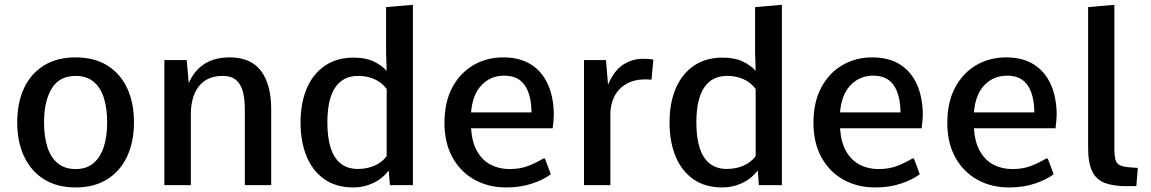

<svg xmlns="http://www.w3.org/2000/svg" viewBox="-20 -782 4862 811"><path d="M299.3 9.8Q221.2 9.8 166 -24.7Q110.8 -59.1 81.8 -121.1Q52.7 -183.1 52.7 -265.1Q52.7 -348.1 81.5 -409.7Q110.4 -471.2 165.5 -505.4Q220.7 -539.6 299.3 -539.6Q378.4 -539.6 433.3 -505.4Q488.3 -471.2 517.1 -409.7Q545.9 -348.1 545.9 -265.1Q545.9 -183.1 516.8 -121.1Q487.8 -59.1 432.9 -24.7Q377.9 9.8 299.3 9.8ZM299.3 -67.9Q345.2 -67.9 374.5 -92.5Q403.8 -117.2 418.2 -161.1Q432.6 -205.1 432.6 -264.6Q432.6 -325.2 418.5 -369.1Q404.3 -413.1 374.8 -437.3Q345.2 -461.4 299.3 -461.4Q231 -461.4 198.5 -408.2Q166 -355 166 -264.6Q166 -205.1 180.2 -160.9Q194.3 -116.7 224.1 -92.3Q253.9 -67.9 299.3 -67.9Z M674.3 0V-528.3H768.6L777.3 -431.2Q800.8 -484.9 843.8 -512.2Q886.7 -539.6 950.2 -539.6Q1039.6 -539.6 1082.5 -482.4Q1125.5 -425.3 1125.5 -320.8V0H1014.2V-319.8Q1014.2 -365.2 1005.4 -396.7Q996.6 -428.2 976.3 -444.8Q956.1 -461.4 920.4 -461.4Q885.7 -461.4 860.4 -449.5Q835 -437.5 818.6 -415.8Q802.2 -394 794.2 -364.5Q786.1 -335 786.1 -300.3V0Z M1472.7 9.8Q1399.4 9.8 1349.6 -25.4Q1299.8 -60.5 1274.7 -122.3Q1249.5 -184.1 1249.5 -264.2Q1249.5 -346.7 1275.6 -408.2Q1301.8 -469.7 1352.1 -504.2Q1402.3 -538.6 1473.6 -538.6Q1523.9 -538.6 1557.9 -522.7Q1591.8 -506.8 1613.3 -482.9L1610.8 -561V-752L1724.1 -761.7V0H1627L1622.1 -62Q1595.7 -27.3 1556.2 -8.8Q1516.6 9.8 1472.7 9.8ZM1491.2 -68.4Q1529.8 -68.4 1561 -81.8Q1592.3 -95.2 1613.3 -122.1V-406.2Q1594.7 -432.1 1563.5 -446.8Q1532.2 -461.4 1492.7 -461.4Q1461.4 -461.4 1437.3 -449.5Q1413.1 -437.5 1396.5 -413.3Q1379.9 -389.2 1371.3 -352.1Q1362.8 -314.9 1362.8 -265.1Q1362.8 -199.7 1377.2 -156Q1391.6 -112.3 1420.4 -90.3Q1449.2 -68.4 1491.2 -68.4Z M2118.7 9.8Q2043 9.8 1983.9 -23.2Q1924.8 -56.2 1891.1 -117.4Q1857.4 -178.7 1857.4 -263.2Q1857.4 -350.1 1890.1 -411.9Q1922.9 -473.6 1979.2 -506.6Q2035.6 -539.6 2105.5 -539.6Q2175.8 -539.6 2222.9 -509.8Q2270 -480 2294.4 -425.5Q2318.8 -371.1 2319.3 -296.9Q2319.3 -287.1 2318.1 -274.2Q2316.9 -261.2 2315.7 -251.5Q2314.5 -241.7 2314.5 -240.2H1969.7Q1973.6 -181.2 1995.4 -143.1Q2017.1 -105 2052.5 -86.4Q2087.9 -67.9 2131.8 -67.9Q2176.3 -67.9 2209.5 -80.6Q2242.7 -93.3 2274.9 -112.3H2281.7L2306.6 -45.9Q2274.4 -22 2225.8 -6.1Q2177.2 9.8 2118.7 9.8ZM1969.7 -307.1H2225.1Q2224.1 -382.8 2196 -422.6Q2168 -462.4 2110.4 -462.4Q2052.2 -462.4 2013.9 -422.1Q1975.6 -381.8 1969.7 -307.1Z M2446.8 0V-528.3H2539.6L2548.3 -424.8Q2575.2 -486.3 2613.8 -510Q2652.3 -533.7 2696.3 -533.7Q2708 -533.7 2718.5 -533Q2729 -532.2 2739.7 -530.3L2731.9 -445.3Q2725.1 -445.8 2718.5 -446.3Q2711.9 -446.8 2706.1 -446.8Q2659.2 -446.8 2626 -427.7Q2592.8 -408.7 2575.4 -375.2Q2558.1 -341.8 2558.1 -299.3V0Z M3031.2 9.8Q2958 9.8 2908.2 -25.4Q2858.4 -60.5 2833.3 -122.3Q2808.1 -184.1 2808.1 -264.2Q2808.1 -346.7 2834.2 -408.2Q2860.4 -469.7 2910.6 -504.2Q2960.9 -538.6 3032.2 -538.6Q3082.5 -538.6 3116.5 -522.7Q3150.4 -506.8 3171.9 -482.9L3169.4 -561V-752L3282.7 -761.7V0H3185.5L3180.7 -62Q3154.3 -27.3 3114.7 -8.8Q3075.2 9.8 3031.2 9.8ZM3049.8 -68.4Q3088.4 -68.4 3119.6 -81.8Q3150.9 -95.2 3171.9 -122.1V-406.2Q3153.3 -432.1 3122.1 -446.8Q3090.8 -461.4 3051.3 -461.4Q3020 -461.4 2995.8 -449.5Q2971.7 -437.5 2955.1 -413.3Q2938.5 -389.2 2929.9 -352.1Q2921.4 -314.9 2921.4 -265.1Q2921.4 -199.7 2935.8 -156Q2950.2 -112.3 2979 -90.3Q3007.8 -68.4 3049.8 -68.4Z M3677.2 9.8Q3601.6 9.8 3542.5 -23.2Q3483.4 -56.2 3449.7 -117.4Q3416 -178.7 3416 -263.2Q3416 -350.1 3448.7 -411.9Q3481.4 -473.6 3537.8 -506.6Q3594.2 -539.6 3664.1 -539.6Q3734.4 -539.6 3781.5 -509.8Q3828.6 -480 3853 -425.5Q3877.4 -371.1 3877.9 -296.9Q3877.9 -287.1 3876.7 -274.2Q3875.5 -261.2 3874.3 -251.5Q3873 -241.7 3873 -240.2H3528.3Q3532.2 -181.2 3554 -143.1Q3575.7 -105 3611.1 -86.4Q3646.5 -67.9 3690.4 -67.9Q3734.9 -67.9 3768.1 -80.6Q3801.3 -93.3 3833.5 -112.3H3840.3L3865.2 -45.9Q3833 -22 3784.4 -6.1Q3735.8 9.8 3677.2 9.8ZM3528.3 -307.1H3783.7Q3782.7 -382.8 3754.6 -422.6Q3726.6 -462.4 3668.9 -462.4Q3610.8 -462.4 3572.5 -422.1Q3534.2 -381.8 3528.3 -307.1Z M4242.7 9.8Q4167 9.8 4107.9 -23.2Q4048.8 -56.2 4015.1 -117.4Q3981.4 -178.7 3981.4 -263.2Q3981.4 -350.1 4014.2 -411.9Q4046.9 -473.6 4103.3 -506.6Q4159.7 -539.6 4229.5 -539.6Q4299.8 -539.6 4346.9 -509.8Q4394 -480 4418.5 -425.5Q4442.9 -371.1 4443.4 -296.9Q4443.4 -287.1 4442.1 -274.2Q4440.9 -261.2 4439.7 -251.5Q4438.5 -241.7 4438.5 -240.2H4093.8Q4097.7 -181.2 4119.4 -143.1Q4141.1 -105 4176.5 -86.4Q4211.9 -67.9 4255.9 -67.9Q4300.3 -67.9 4333.5 -80.6Q4366.7 -93.3 4398.9 -112.3H4405.8L4430.7 -45.9Q4398.4 -22 4349.9 -6.1Q4301.3 9.8 4242.7 9.8ZM4093.8 -307.1H4349.1Q4348.1 -382.8 4320.1 -422.6Q4292 -462.4 4234.4 -462.4Q4176.3 -462.4 4137.9 -422.1Q4099.6 -381.8 4093.8 -307.1Z M4737.3 4.4Q4682.6 4.4 4646.7 -9.3Q4610.8 -22.9 4593.5 -58.1Q4576.2 -93.3 4576.2 -157.7V-752L4687 -761.7V-157.7Q4687 -123.5 4691.9 -106.7Q4696.8 -89.8 4711.9 -83.5Q4727.1 -77.1 4757.3 -74.7Q4764.6 -74.2 4771.7 -73.7Q4778.8 -73.2 4786.1 -72.8L4779.8 3.9Q4766.6 3.9 4756.6 4.2Q4746.6 4.4 4737.3 4.4Z"/></svg>

Font: Comme Medium
Style: Regular
Weight: 500
Version: Version 1.000;gftools[0.9.27]